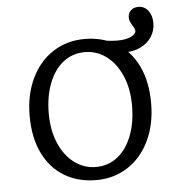

<svg xmlns="http://www.w3.org/2000/svg" viewBox="-51 -745 749 805"><g transform="rotate(-5 323.0 -343.0)"><path d="M66.9 -280.6Q66.9 -369.4 99.6 -437.9Q132.3 -506.5 190.7 -544.4Q249.2 -582.3 323.4 -582.3Q400 -582.3 457.7 -547.6Q515.3 -512.9 547.2 -447.2Q579 -381.5 579 -290.3Q579 -201.6 546.4 -133.1Q513.7 -64.5 455.2 -26.6Q396.8 11.3 322.6 11.3Q246 11.3 188.3 -23.4Q130.6 -58.1 98.8 -123.8Q66.9 -189.5 66.9 -280.6ZM498.4 -287.1Q498.4 -358.9 474.6 -413.3Q450.8 -467.7 410.5 -497.6Q370.2 -527.4 320.2 -527.4Q268.5 -527.4 229.4 -496.8Q190.3 -466.1 169 -410.5Q147.6 -354.8 147.6 -283.9Q147.6 -212.1 171.4 -157.7Q195.2 -103.2 235.5 -73.4Q275.8 -43.5 325.8 -43.5Q377.4 -43.5 416.5 -74.2Q455.6 -104.8 477 -160.5Q498.4 -216.1 498.4 -287.1ZM452.4 -516.9 410.5 -567.7Q422.6 -566.1 435.1 -564.9Q447.6 -563.7 460.5 -563.7Q496 -563.7 517.7 -573.8Q539.5 -583.9 539.5 -597.6Q539.5 -602.4 536.7 -608.5Q533.9 -614.5 529.8 -620.2Q523.4 -631.5 520.2 -638.7Q516.9 -646 516.9 -655.6Q516.9 -674.2 529 -685.5Q541.1 -696.8 560.5 -696.8Q586.3 -696.8 602 -676.2Q617.7 -655.6 617.7 -623.4Q617.7 -591.9 601.2 -566.5Q584.7 -541.1 555.6 -526.6Q526.6 -512.1 490.3 -512.1Q482.3 -512.1 470.2 -513.7Q458.1 -515.3 452.4 -516.9Z"/></g></svg>

Font: Playfair Micro SmCond SmLight
Style: Regular
Weight: 360
Width: 4
Designer: Claus Eggers Sørensen
Foundry: Claus Eggers Sørensen
Version: Version 2.100;Glyphs 3.2 (3219)